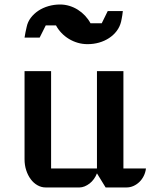

<svg xmlns="http://www.w3.org/2000/svg" viewBox="-20 -824 662 844"><path d="M87.9 -511.2H204.6V-83.5H406.2V-511.2H522.5V-83.5H621.6Q619.6 -66.4 612.1 -51Q604.5 -35.6 593 -24.4Q581.5 -13.2 566.9 -6.6Q552.2 0 536.1 0H444.3L406.2 -62Q400.9 -48.3 392.6 -36.9Q384.3 -25.4 373.8 -17.3Q363.3 -9.3 351.8 -4.6Q340.3 0 329.6 0H180.7Q161.6 0 144.5 -9.8Q127.4 -19.5 115 -36.4Q102.5 -53.2 95.2 -75.7Q87.9 -98.1 87.9 -124ZM364.7 -629.9Q342.3 -629.9 321.5 -636Q300.8 -642.1 282.7 -653.1Q264.6 -664.1 250.2 -679.2Q235.8 -694.3 226.1 -712.4H181.2L154.3 -658.7H87.9Q89.8 -672.4 92 -682.1Q94.2 -691.9 97.2 -705.6Q101.6 -727.5 115.2 -745.6Q128.9 -763.7 148.7 -776.9Q168.5 -790 193.1 -797.1Q217.8 -804.2 244.1 -804.2Q265.1 -804.2 285.2 -798.1Q305.2 -792 322.5 -781Q339.8 -770 354 -754.9Q368.2 -739.7 377.9 -721.7H427.2L453.6 -775.4H520Q519 -765.6 517.6 -756.8Q516.6 -749 514.9 -741.5Q513.2 -733.9 512.2 -728.5Q506.8 -706.1 492.9 -687.7Q479 -669.4 459.2 -656.5Q439.5 -643.6 415.3 -636.7Q391.1 -629.9 364.7 -629.9Z"/></svg>

Font: Atomic Age
Style: Regular
Weight: 400
Designer: James Grieshaber
Foundry: James Grieshaber
Version: Version 1.008; ttfautohint (v1.4.1) -l 6 -r 46 -G 0 -x 0 -H 